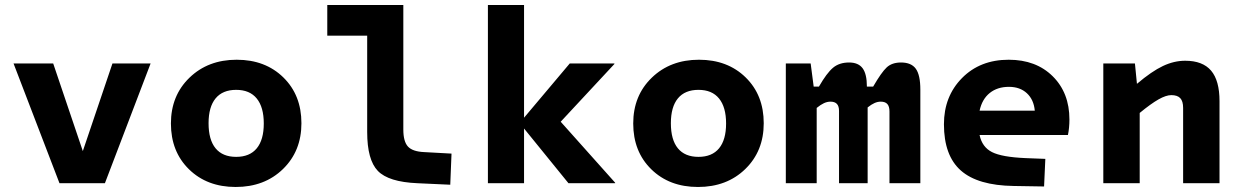

<svg xmlns="http://www.w3.org/2000/svg" viewBox="-20 -730 4952 765"><path d="M217 0 34 -477H192L310 -128L428 -477H580L398 0Z M1181 -239Q1181 -128 1107.5 -56.5Q1034 15 919 15Q805 15 733 -55.5Q661 -126 661 -238Q661 -349 735 -420.5Q809 -492 923 -492Q1037 -492 1109 -421.5Q1181 -351 1181 -239ZM811 -239Q811 -173 839 -139Q867 -105 921 -105Q975 -105 1003 -139Q1031 -173 1031 -238Q1031 -303 1003 -337.5Q975 -372 921 -372Q867 -372 839 -338Q811 -304 811 -239Z M1443 -204V-588H1284V-710H1587V-214Q1587 -166 1605.5 -146Q1624 -126 1670 -124L1779 -118L1774 6L1643 0Q1528 -5 1485.5 -49Q1443 -93 1443 -204Z M1924 -710H2068V-261L2250 -477H2428V-475L2214 -245L2431 -2V0H2245L2068 -218V0H1924Z M3023 -239Q3023 -128 2949.5 -56.5Q2876 15 2761 15Q2647 15 2575 -55.5Q2503 -126 2503 -238Q2503 -349 2577 -420.5Q2651 -492 2765 -492Q2879 -492 2951 -421.5Q3023 -351 3023 -239ZM2653 -239Q2653 -173 2681 -139Q2709 -105 2763 -105Q2817 -105 2845 -139Q2873 -173 2873 -238Q2873 -303 2845 -337.5Q2817 -372 2763 -372Q2709 -372 2681 -338Q2653 -304 2653 -239Z M3111 -477H3210L3222 -385H3243Q3274 -439 3299 -460Q3324 -481 3363 -481Q3400 -481 3417 -458Q3434 -435 3434 -385H3459Q3492 -442 3513 -461.5Q3534 -481 3570 -481Q3611 -481 3629 -456Q3647 -431 3647 -373V0H3524V-286Q3524 -306 3515.5 -315.5Q3507 -325 3489 -325Q3477 -325 3464.5 -319.5Q3452 -314 3437 -302V0H3323V-288Q3323 -307 3314.5 -316Q3306 -325 3289 -325Q3276 -325 3263 -319Q3250 -313 3234 -300V0H3111Z M4067 -100 4145 -97 4140 13 4019 11Q3876 9 3808.5 -50.5Q3741 -110 3741 -235Q3741 -346 3813 -419Q3885 -492 3999 -492Q4108 -492 4174.5 -426Q4241 -360 4241 -254Q4241 -238 4239.5 -222Q4238 -206 4235 -192H3883Q3893 -144 3932.5 -124Q3972 -104 4067 -100ZM4000 -384Q3954 -384 3923.5 -359.5Q3893 -335 3883 -289H4103Q4099 -333 4071.5 -358.5Q4044 -384 4000 -384Z M4376 -477H4502L4510 -396Q4569 -446 4613.5 -467Q4658 -488 4702 -488Q4772 -488 4805.5 -448.5Q4839 -409 4839 -327V0H4694V-300Q4694 -327 4682.5 -339Q4671 -351 4647 -351Q4626 -351 4596 -334Q4566 -317 4521 -280V0H4376Z"/></svg>

Font: Intel One Mono
Style: Bold
Weight: 700
Monospace: yes
Designer: Fred Shallcrass
Foundry: Frere-Jones Type LLC
Version: Version 1.400;hotconv 1.1.0;makeotfexe 2.6.0;FJTRelease1.4